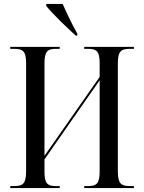

<svg xmlns="http://www.w3.org/2000/svg" viewBox="-20 -951 728 971"><path d="M363 -771H371V-781C343 -830 317 -886 297 -931H214V-921C241 -886 316 -813 363 -771ZM32 0H282V-10H263C218 -10 205 -25 205 -83V-145L484 -545V-86C484 -25 471 -10 425 -10H406V0H657V-10H635C591 -10 576 -25 576 -84V-630C576 -689 590 -704 635 -704H657V-714H406V-704H425C471 -704 484 -689 484 -630V-562L205 -163V-629C205 -689 218 -704 263 -704H282V-714H32V-704H53C98 -704 112 -689 112 -631V-86C112 -25 98 -10 53 -10H32Z"/></svg>

Font: Noto Serif Display Condensed
Style: Regular
Weight: 400
Width: 3
Designer: Monotype Design Team
Foundry: Monotype Imaging Inc.
Version: Version 2.009